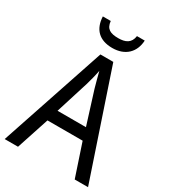

<svg xmlns="http://www.w3.org/2000/svg" viewBox="-219 -1026 1007 1135"><g transform="rotate(30 285.0 -459.0)"><path d="M426 -918H373C366 -867 331 -852 283 -852C229 -852 199 -866 194 -918H140C144 -833 191 -784 281 -784C369 -784 422 -837 426 -918ZM478 0H569L328 -716H240L0 0H91L164 -222H404ZM311 -524 381 -301H187L257 -524C265 -551 276 -592 283 -629C289 -602 305 -547 311 -524Z"/></g></svg>

Font: Noto Sans Devanagari UI SemiCondensed
Style: Regular
Weight: 400
Width: 4
Designer: Jelle Bosma - Monotype Design Team
Foundry: Monotype Imaging Inc.
Version: Version 2.004